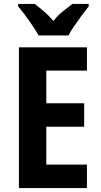

<svg xmlns="http://www.w3.org/2000/svg" viewBox="-20 -954 513 974"><path d="M421 0H76V-714H421V-596H215V-430H407V-311H215V-119H421ZM176 -774Q165 -794 146.5 -821.5Q128 -849 108 -876Q88 -903 72 -922V-934H156Q176 -919 202 -897Q228 -875 251 -847Q273 -876 299 -896.5Q325 -917 347 -934H430V-922Q415 -903 395 -876Q375 -849 356.5 -822Q338 -795 327 -774Z"/></svg>

Font: Noto Sans Malayalam Condensed
Style: Bold
Weight: 700
Width: 3
Designer: Jelle Bosma - Monotype Design Team
Foundry: Monotype Imaging Inc.
Version: Version 2.104; ttfautohint (v1.8.4.7-5d5b)